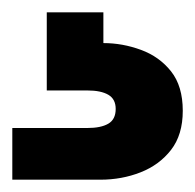

<svg xmlns="http://www.w3.org/2000/svg" viewBox="-20 -27 317 312"><path d="M0 265V181H122Q144 181 156 174Q168 167 168 150Q168 134 156 127Q144 120 122 120H56V-7H148V43Q179 43 209 54Q239 65 258 89Q277 113 277 153Q277 192 258 216.5Q239 241 208.5 253Q178 265 143 265Z"/></svg>

Font: DM Sans 16pt Black
Style: Regular
Weight: 900
Version: Version 4.004;gftools[0.9.30]